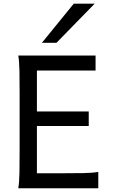

<svg xmlns="http://www.w3.org/2000/svg" viewBox="-20 -1011 606 1031"><path d="M456.5 -412.6V-334.5H178.2V-80.6H307.1Q379.9 -80.6 429.2 -81.5Q478.5 -82.5 507.8 -87.9V0H78.1Q83.5 -29.3 84.5 -84.7Q85.4 -140.1 85.4 -212.4V-500.5Q85.4 -572.8 84.5 -628.2Q83.5 -683.6 78.1 -712.9H493.2V-632.3H178.2V-412.6ZM488.3 -991.2 283.2 -781.2H205.1L376 -991.2Z"/></svg>

Font: Andika
Style: Regular
Weight: 400
Designer: Victor Gaultney, Annie Olsen, Julie Remington, Don Collingsworth, Eric Hays
Foundry: SIL International
Version: Version 1.001